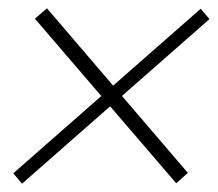

<svg xmlns="http://www.w3.org/2000/svg" viewBox="-20 -551 524 462"><path d="M12 -134 463 -530 484 -505 33 -109ZM93 -531 432 -135 404 -110 64 -506Z"/></svg>

Font: Brygada 1918 Medium
Style: Italic
Weight: 500
Italic angle: -8°
Designer: Mateusz Machalski | Borys Kosmynka | Przemek Hoffer
Foundry: NIEPODLEGLA 2018
Version: Version 3.006